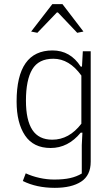

<svg xmlns="http://www.w3.org/2000/svg" viewBox="-20 -717 538 925"><path d="M130 -565 232 -697H281L382 -565L352 -559L259 -657H254L160 -559ZM90 155 104 118Q134 132 170 140Q206 148 241 148Q286 148 317.5 141Q349 134 374 119V-18L377 -78H369Q308 -4 224 -4Q141 -4 100.5 -64.5Q60 -125 60 -228Q60 -474 233 -474Q319 -474 369 -396H375L379 -470H417V62Q417 128 371 158Q325 188 244 188Q156 188 90 155ZM372 -121V-353Q314 -434 237 -434Q166 -434 135.5 -383Q105 -332 105 -232Q105 -138 136 -91Q167 -44 232 -44Q313 -44 372 -121Z"/></svg>

Font: Athiti Light
Style: Regular
Weight: 300
Designer: CadsonDemak Team
Foundry: CadsonDemak
Version: Version 1.033